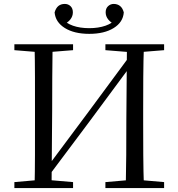

<svg xmlns="http://www.w3.org/2000/svg" viewBox="-20 -952 903 972"><path d="M431.9 -780.6Q355.7 -780.6 308.3 -810.1Q260.8 -839.6 256.4 -889.3Q262.9 -911.4 275.7 -921.8Q288.6 -932.1 308.1 -932.1Q325.2 -932.1 337.1 -920.8Q348.9 -909.4 348.9 -889.5Q348.9 -869.6 335.8 -853.2Q322.6 -836.8 300.1 -827.2L290.3 -860.5Q313.6 -834.5 349.3 -821.9Q384.9 -809.4 431.9 -809.4Q478.1 -809.4 514.2 -821.9Q550.2 -834.5 573.3 -860.5L563.6 -827.2Q541.3 -836.8 528.1 -853.2Q514.9 -869.6 514.9 -889.5Q514.9 -909.4 527.2 -920.8Q539.5 -932.1 555.6 -932.1Q574.3 -932.1 587.6 -921.8Q600.8 -911.4 606.7 -889.3Q603.1 -839.6 555.6 -810.1Q508.1 -780.6 431.9 -780.6ZM154.9 0Q156.9 -83.6 157 -167.7Q157.1 -251.7 157.1 -336.8V-391.1Q157.1 -476.1 157 -560.4Q156.9 -644.8 154.9 -728H246.3Q245.1 -645.2 244.6 -560.7Q244.1 -476.1 244.1 -391.1L241 0ZM616.6 0Q618.6 -83.6 619.1 -168.6Q619.6 -253.5 619.6 -343.2L622.7 -728H708.8Q705.8 -645.2 705.3 -560.7Q704.8 -476.1 704.8 -391.1V-336.8Q704.8 -252.2 705.3 -168.1Q705.8 -84.1 708.8 0ZM52.8 0V-30.1L189.7 -42.1H210.4L349.9 -30.1V0ZM52.8 -698V-728H349.9V-698L210.4 -686.9H189.7ZM513.6 0V-30.1L652.1 -42.1H673.2L810.8 -30.1V0ZM513.6 -698V-728H810.8V-698L673.2 -686.9H652.1ZM213.1 -43.3 197.2 -92.2 208.9 -92 428.6 -386.8 648.5 -684.3 667.3 -636.3H654.5L430.9 -334.2Z"/></svg>

Font: Early Summer Mincho VF
Style: Regular
Weight: 250
Designer: GuiWonder
Version: Version 1.002